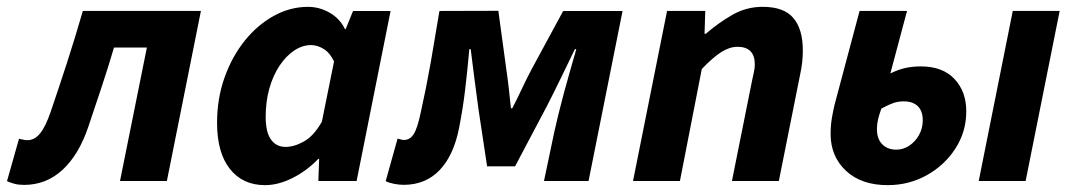

<svg xmlns="http://www.w3.org/2000/svg" viewBox="-48 -528 3127 560"><path d="M22.1 11.3Q6.4 11.3 -5.6 8.1Q-17.5 5 -27.6 0.4L7.4 -123.2Q13.1 -122.2 19.3 -120.7Q25.5 -119.2 32.4 -119.2Q52.8 -119.2 68.9 -138.9Q85 -158.6 99.8 -202Q124.8 -275.1 148.4 -348.1Q171.9 -421 193.6 -496.1H538L438.7 0H302L380.4 -389.4H284.5Q267.1 -330.3 248.3 -273.9Q229.6 -217.5 210.2 -160.1Q182.7 -77.5 134.9 -33.1Q87 11.3 22.1 11.3Z M725.1 12Q660 12 622.5 -35.3Q585.1 -82.7 585.1 -169.8Q585.1 -240.8 607.1 -302.4Q629.1 -363.9 666.4 -410Q703.6 -456 751.1 -482Q798.6 -508 850.2 -508Q884 -508 913.9 -490.7Q943.8 -473.3 958.2 -443H960.2L981.7 -496H1091.2L992.1 0H880.6L882.8 -64.6H880.4Q846.9 -29.8 805.3 -8.9Q763.7 12 725.1 12ZM784.8 -99.5Q810 -99.5 838.5 -115.4Q867 -131.2 890.8 -173L926.3 -348.8Q914.2 -374.1 895.9 -385.3Q877.5 -396.5 859.6 -396.5Q833.6 -396.5 809.9 -380.5Q786.1 -364.6 767.3 -336.3Q748.4 -308 737.6 -269.9Q726.9 -231.8 726.9 -187.6Q726.9 -142 742.5 -120.8Q758 -99.5 784.8 -99.5Z M1129.4 11.1Q1116.4 11.1 1101.9 8.3Q1087.4 5.6 1076.9 0.4L1111.6 -123.8Q1116.6 -122.8 1120.8 -121.3Q1125 -119.8 1130.5 -119.8Q1147.7 -119.8 1158.6 -136.8Q1169.4 -153.8 1178.9 -198.6Q1195.6 -273.7 1208.5 -347Q1221.3 -420.4 1233.7 -496L1405.5 -496.5L1428.8 -325.6Q1433.2 -295.6 1436.3 -267.4Q1439.4 -239.2 1442.2 -212.3H1446.2Q1460.1 -239.2 1473.2 -267.2Q1486.3 -295.2 1502.3 -325.6L1594.6 -496H1767.8L1668.6 0H1538.6L1568.8 -143.7Q1573.4 -164.9 1581 -195.8Q1588.6 -226.8 1598 -261.5Q1607.4 -296.2 1616.8 -328.5Q1626.2 -360.9 1632.8 -384.6H1628.8Q1609.8 -345.8 1588.3 -301.2Q1566.8 -256.7 1547.3 -218.9L1454.3 -42.9H1372.7L1347.4 -210.6Q1341.4 -252.6 1335.9 -297.4Q1330.3 -342.2 1324.9 -384.6H1320.9Q1315 -319.6 1308.7 -266.6Q1302.5 -213.7 1291.3 -156.5Q1275.8 -75.6 1234.6 -32.2Q1193.3 11.1 1129.4 11.1Z M1798.3 0 1897.6 -496.1H2009L2006.9 -429.7H2010.9Q2047.1 -461.2 2088.1 -484.7Q2129.1 -508.1 2176.3 -508.1Q2238.3 -508.1 2265.9 -475.6Q2293.6 -443.1 2293.6 -380.6Q2293.6 -364.2 2291.7 -346.4Q2289.7 -328.5 2285.6 -310L2223.6 0H2086.8L2145.5 -292.8Q2148.9 -308.4 2151.2 -319.3Q2153.5 -330.3 2153.5 -340.3Q2153.5 -365.9 2140.7 -378.7Q2128 -391.5 2103.1 -391.5Q2079.9 -391.5 2055.5 -376Q2031.1 -360.4 1998.9 -326.7L1935.1 0Z M2541 12Q2464.2 12 2419.4 -29.9Q2374.6 -71.8 2374.6 -137.4Q2374.6 -162.4 2378.7 -186Q2382.9 -209.6 2385.9 -221.6L2459.1 -496.1H2597.5L2548.9 -313.9Q2573.6 -325.8 2593.9 -330Q2614.2 -334.3 2637.8 -334.3Q2701.4 -334.3 2735.8 -297.7Q2770.3 -261.1 2770.3 -203.1Q2770.3 -144 2738.8 -95.1Q2707.4 -46.2 2655.3 -17.1Q2603.1 12 2541 12ZM2566.3 -91.5Q2586.2 -91.5 2603.8 -103Q2621.3 -114.5 2632.3 -134Q2643.4 -153.5 2643.4 -177.3Q2643.4 -204 2629 -218.2Q2614.5 -232.4 2587.8 -232.4Q2571.7 -232.4 2558 -227.7Q2544.4 -223 2522.7 -211.4Q2516.2 -193.6 2513 -179.9Q2509.7 -166.2 2509.7 -151.7Q2509.7 -122.8 2525.3 -107.1Q2540.9 -91.5 2566.3 -91.5ZM2806.6 0 2905.9 -496.1H3042.7L2943.4 0Z"/></svg>

Font: Source Sans 3 VF
Style: Italic
Weight: 200
Italic angle: -11°
Designer: Paul D. Hunt
Foundry: Adobe Systems Incorporated
Version: Version 3.042;hotconv 1.0.118;makeotfexe 2.5.65603